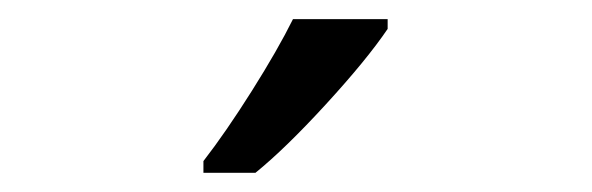

<svg xmlns="http://www.w3.org/2000/svg" viewBox="-20 -786 617 200"><path d="M191.9 -618.2Q215.3 -648.4 242.4 -691.4Q269.5 -734.4 285.2 -766.1H383.8V-755.9Q362.3 -724.1 319.8 -677.7Q277.3 -631.3 246.1 -606H191.9Z"/></svg>

Font: f01972551
Style: Regular
Weight: 400
Foundry: Ascender Corporation
Version: Version 1.10